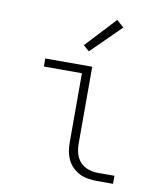

<svg xmlns="http://www.w3.org/2000/svg" viewBox="-84 -825 768 894"><g transform="rotate(10 300.0 -377.5)"><path d="M433 0Q413 0 392 -3.5Q371 -7 352.5 -16Q334 -25 319 -40Q304 -55 295 -74Q286 -93 282.5 -113.5Q279 -134 279 -155V-482H99V-520H321V-155Q321 -132 327.5 -109Q334 -86 349.5 -69.5Q365 -53 387.5 -45.5Q410 -38 433 -38H511V0ZM293 -588 265 -612 398 -755 432 -725Z"/></g></svg>

Font: Iosevka SS04 XLt Ex
Style: Regular
Weight: 200
Width: 7
Monospace: yes
Designer: Belleve Invis
Foundry: Belleve Invis
Version: Version 19.0.0; ttfautohint (v1.8.4)